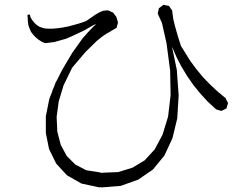

<svg xmlns="http://www.w3.org/2000/svg" viewBox="-20 -785 1040 816"><path d="M831.1 -387.7 801.8 -423.8 775.4 -461.9 751 -502 729.5 -543.9 710.9 -586.9 731.4 -488.3 739.3 -379.9 733.4 -282.2 712.9 -197.3 678.7 -124 629.9 -64.5 567.4 -21.5 493.2 4.9 409.2 11.7V9.8L403.3 11.7L326.2 -4.9L264.6 -40L218.8 -89.8L188.5 -151.4L174.8 -219.7V-291L189.5 -364.3L203.1 -399.4H202.1L210 -417L216.8 -435.5L221.7 -443.4L243.2 -486.3L287.1 -560.5L331.1 -622.1L353.5 -647.5L376 -670.9L388.7 -682.6L377.9 -678.7L338.9 -656.2L285.2 -630.9L259.8 -620.1L235.4 -613.3L210.9 -606.4L188.5 -603.5L179.7 -602.5L172.9 -601.6L170.9 -602.5H167V-603.5L156.2 -608.4L142.6 -617.2L130.9 -627L120.1 -638.7L111.3 -650.4L105.5 -664.1L100.6 -677.7L98.6 -692.4L97.7 -707L96.7 -721.7L106.4 -723.6L110.4 -710L117.2 -699.2L125 -689.5L132.8 -681.6L140.6 -675.8L148.4 -670.9L157.2 -668L167 -665L170.9 -664.1L186.5 -663.1H204.1L224.6 -665L246.1 -668L271.5 -672.9L296.9 -679.7L326.2 -688.5L345.7 -695.3L386.7 -723.6L402.3 -732.4L418 -739.3L438.5 -741.2L460.9 -731.4L474.6 -712.9L481.4 -689.5L475.6 -667L454.1 -654.3L452.1 -655.3L453.1 -653.3L433.6 -642.6L412.1 -627.9L390.6 -610.4L343.8 -564.5L293.9 -505.9L286.1 -496.1L250 -421.9L229.5 -353.5L220.7 -288.1L223.6 -225.6L238.3 -168.9L263.7 -122.1L299.8 -85.9L346.7 -61.5L407.2 -51.8L412.1 -48.8V-50.8L482.4 -53.7L543 -72.3L594.7 -103.5L637.7 -150.4L670.9 -212.9L694.3 -289.1L705.1 -380.9L703.1 -485.4L687.5 -602.5L668 -688.5L656.2 -713.9L650.4 -727.5L655.3 -750L674.8 -764.6L698.2 -759.8L711.9 -740.2L712.9 -729.5L714.8 -716.8L716.8 -702.1L724.6 -670.9L735.4 -632.8L749 -589.8L789.1 -525.4L815.4 -490.2L842.8 -457L873 -425.8L904.3 -396.5L938.5 -368.2L949.2 -346.7L942.4 -324.2L920.9 -313.5L898.4 -320.3L863.3 -352.5Z"/></svg>

Font: Kurinto Seri
Style: Regular
Weight: 400
Designer: Kurinto was developed by Clint Goss from a range of fonts that are compatible with the SIL Open Font License Version 1.1
Foundry: Clinton F. Goss
Version: Version 2.196; July 25, 2020